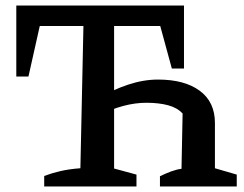

<svg xmlns="http://www.w3.org/2000/svg" viewBox="-20 -675 883 695"><path d="M140 0V-38Q166 -48 198 -55.5Q230 -63 271 -66L282 -581H124L83 -398H39V-655H646V-427H602L560 -581H393V-65L474 -43V0ZM559 0V-37Q579 -47 599.5 -54.5Q620 -62 637 -64L641 -264Q622 -285 588.5 -294Q555 -303 510 -303Q469 -303 426 -291.5Q383 -280 337 -257L338 -320Q388 -350 443.5 -368.5Q499 -387 552 -387Q648 -387 703 -346.5Q758 -306 758 -230V-66L837 -43V0Z"/></svg>

Font: Piazzolla 24pt SemiBold
Style: Regular
Weight: 600
Designer: Juan Pablo del Peral
Foundry: Huerta Tipografica
Version: Version 2.005